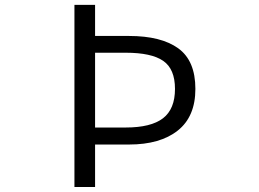

<svg xmlns="http://www.w3.org/2000/svg" viewBox="-20 -752 1040 772"><path d="M279.3 0V-732.4H362.3V-607.4H499Q627.9 -607.4 696.8 -557.6Q765.6 -507.8 765.6 -394.5Q765.6 -283.2 694.8 -227.1Q624 -170.9 499 -170.9H362.3V0ZM362.3 -239.3H485.4Q586.9 -239.3 635.3 -276.4Q683.6 -313.5 683.6 -394.5Q683.6 -474.6 636.2 -507.3Q588.9 -540 485.4 -540H362.3Z"/></svg>

Font: Gen Shin Gothic Monospace Normal
Style: Regular
Weight: 350
Designer: [Source Han Sans]
Ryoko NISHIZUKA  (kana & ideographs); Paul D. Hunt (Latin, Greek & Cyrillic); Wenlong ZHANG  (bopomofo
Version: Version 1.002.20150607